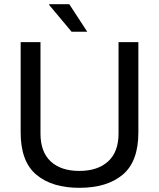

<svg xmlns="http://www.w3.org/2000/svg" viewBox="-20 -888 762 920"><path d="M360 12Q229 12 154 -51Q79 -114 79 -253V-686H174V-248Q174 -160 223 -114.5Q272 -69 360 -69Q448 -69 498 -114.5Q548 -160 548 -248V-686H643V-253Q643 -114 568 -51Q493 12 360 12ZM323 -736 215 -865 216 -868H312L398 -736Z"/></svg>

Font: Archivo VF Beta
Style: Regular
Weight: 400
Designer: Hector Gatti
Foundry: Omnibus-Type
Version: Version 1.002